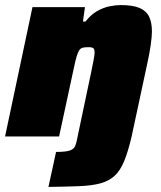

<svg xmlns="http://www.w3.org/2000/svg" viewBox="-26 -538 634 757"><path d="M165 199 195 61Q233 61 249 55.5Q265 50 270 38.5Q275 27 278 10L334 -256Q339 -280 343 -301Q347 -322 347 -331Q347 -341 344.5 -345Q342 -349 337 -350.5Q332 -352 323 -352Q309 -352 300.5 -350Q292 -348 286.5 -340Q281 -332 276 -315Q271 -298 265 -269L207 0H-6L102 -510H309L301 -453H311Q332 -480 356.5 -494Q381 -508 405.5 -513Q430 -518 449 -518Q498 -518 524.5 -506.5Q551 -495 562 -472Q573 -449 573 -414Q573 -393 568 -359Q563 -325 555 -289L493 0Q479 60 463.5 97.5Q448 135 425.5 155.5Q403 176 369.5 185Q336 194 286 196Q236 198 165 199Z"/></svg>

Font: Saira Thin Black
Style: Italic
Weight: 900
Italic angle: -12°
Version: Version 1.101